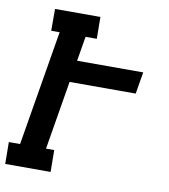

<svg xmlns="http://www.w3.org/2000/svg" viewBox="-87 -805 770 875"><g transform="rotate(10 297.5 -367.5)"><path d="M206 0H-4L-5 -101H47L136 -634H97V-735H307L308 -634H256L237 -520H543L526 -419H220L167 -101H205Z"/></g></svg>

Font: Iosevka HT Extended
Style: Bold Italic
Weight: 700
Width: 7
Italic angle: -9°
Monospace: yes
Designer: Belleve Invis
Foundry: Belleve Invis
Version: Version 32.3.0; ttfautohint (v1.8.4)